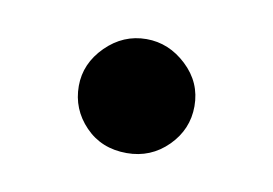

<svg xmlns="http://www.w3.org/2000/svg" viewBox="-33 -364 316 222"><g transform="rotate(10 125.0 -253.0)"><path d="M125 -186Q95.2 -186 76.2 -205.8Q57.1 -225.6 57.1 -252.9Q57.1 -279.3 77.4 -299.6Q97.7 -319.8 125 -319.8Q151.4 -319.8 172.1 -300.3Q192.9 -280.8 192.9 -252.9Q192.9 -225.6 173.1 -205.8Q153.3 -186 125 -186Z"/></g></svg>

Font: Common Serif
Style: Bold
Weight: 700
Designer: Philipp H. Poll, Khaled Hosny
Foundry: Stefan Peev, Context Ltd.
Version: Version 1.026